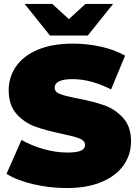

<svg xmlns="http://www.w3.org/2000/svg" viewBox="-20 -937 697 973"><path d="M13 -56 89 -228Q139 -199 201 -181.5Q263 -164 320 -164Q369 -164 390 -173.5Q411 -183 411 -202Q411 -224 383.5 -235Q356 -246 293 -259Q212 -276 158 -295.5Q104 -315 64 -359.5Q24 -404 24 -480Q24 -546 61 -600Q98 -654 171.5 -685Q245 -716 350 -716Q422 -716 491.5 -700.5Q561 -685 614 -655L543 -484Q440 -536 348 -536Q257 -536 257 -492Q257 -471 284 -460.5Q311 -450 373 -438Q453 -423 508 -403.5Q563 -384 603.5 -340Q644 -296 644 -220Q644 -154 607 -100.5Q570 -47 496.5 -15.5Q423 16 318 16Q231 16 148.5 -3.5Q66 -23 13 -56ZM553 -917 425 -757H233L105 -917H245L329 -840L413 -917Z"/></svg>

Font: Montserrat Alternates Black
Style: Regular
Weight: 900
Designer: Julieta Ulanovsky
Foundry: Julieta Ulanovsky
Version: Version 7.200